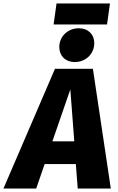

<svg xmlns="http://www.w3.org/2000/svg" viewBox="-77 -1094 682 1114"><path d="M561 -1074H251L234 -952H544ZM267 -821C267 -771 302 -734 357 -734C420 -734 470 -781 470 -844C470 -894 435 -930 380 -930C317 -930 267 -883 267 -821ZM374 0H566L462 -695H242L-57 0H133L182 -142H363ZM227 -274 331 -575 354 -274Z"/></svg>

Font: Fira Sans ExtraBold
Style: Italic
Weight: 800
Italic angle: -8°
Designer: bBox Type GmbH & Carrois Corporate GbR & Edenspiekermann AG
Foundry: bBox Type GmbH & Carrois Corporate GbR & Edenspiekermann AG
Version: Version 4.301;PS 004.301;hotconv 1.0.88;makeotf.lib2.5.64775